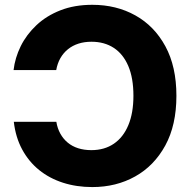

<svg xmlns="http://www.w3.org/2000/svg" viewBox="-20 -757 782 787"><path d="M358.4 -737.3Q457 -737.3 534.9 -693.8Q612.8 -650.4 658 -567.1Q703.1 -483.9 703.1 -364.3Q703.1 -244.1 657.5 -160.6Q611.8 -77.1 533.9 -33.7Q456.1 9.8 358.4 9.8Q293.5 9.8 238 -8.1Q182.6 -25.9 140.1 -60.3Q97.7 -94.7 70.8 -144.5Q43.9 -194.3 36.6 -257.8H210.9Q215.3 -231 227.3 -209.2Q239.3 -187.5 257.6 -172.4Q275.9 -157.2 300.3 -149.4Q324.7 -141.6 354.5 -141.6Q408.2 -141.6 446.8 -168Q485.4 -194.3 506.1 -244.1Q526.9 -293.9 526.9 -364.3Q526.9 -437 505.9 -486.3Q484.9 -535.6 446.3 -560.8Q407.7 -585.9 355 -585.9Q325.7 -585.9 301.5 -578.1Q277.3 -570.3 258.5 -555.2Q239.7 -540 227.5 -518.6Q215.3 -497.1 210.4 -469.7H35.6Q41.5 -520 64.9 -567.6Q88.4 -615.2 129.4 -653.8Q170.4 -692.4 227.8 -714.8Q285.2 -737.3 358.4 -737.3Z"/></svg>

Font: Inter 16pt ExtraBold
Style: Regular
Weight: 800
Version: Version 4.001;git-66647c0bb